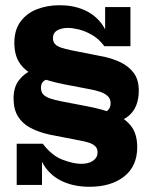

<svg xmlns="http://www.w3.org/2000/svg" viewBox="-20 -709 580 736"><path d="M380 -532Q359 -560 333 -575Q307 -590 282.5 -596Q258 -602 241 -602Q216 -602 199.5 -592.5Q183 -583 183 -563Q183 -549 190.5 -540.5Q198 -532 214 -526.5Q230 -521 255 -516L361 -495Q407 -487 440.5 -471Q474 -455 493 -429Q512 -403 512 -362Q512 -298 474 -265.5Q436 -233 369 -233L341 -271Q368 -271 386 -281Q404 -291 404 -314Q404 -330 393 -340.5Q382 -351 362.5 -357.5Q343 -364 319 -368L225 -386Q165 -398 122.5 -415.5Q80 -433 57.5 -464Q35 -495 35 -545Q35 -594 58.5 -626Q82 -658 121.5 -673.5Q161 -689 209 -689Q260 -689 301 -671.5Q342 -654 368.5 -619.5Q395 -585 401 -532ZM401 -532 383 -574V-682H480V-532ZM144 -158Q179 -112 220.5 -96.5Q262 -81 291 -81Q320 -81 337 -93Q354 -105 354 -125Q354 -139 346 -147.5Q338 -156 322.5 -161.5Q307 -167 283 -171L170 -193Q129 -202 97.5 -218.5Q66 -235 49 -262.5Q32 -290 32 -332Q32 -375 53 -402Q74 -429 106 -442Q138 -455 170 -455L196 -410Q171 -410 154 -402Q137 -394 137 -373Q137 -357 145.5 -347.5Q154 -338 171 -332Q188 -326 213 -321L312 -302Q371 -291 414.5 -274Q458 -257 482 -226.5Q506 -196 506 -145Q506 -72 456 -32.5Q406 7 323 7Q268 7 224.5 -11.5Q181 -30 154.5 -66.5Q128 -103 122 -158ZM44 0V-158H122L141 -113V0Z"/></svg>

Font: Montagu Slab
Style: Bold
Weight: 700
Designer: Florian Karsten
Foundry: Florian Karsten
Version: Version 1.000